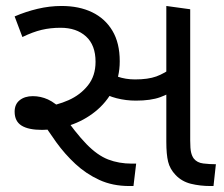

<svg xmlns="http://www.w3.org/2000/svg" viewBox="-20 -623 751 643"><path d="M413 0Q357 0 312.5 -20.5Q268 -41 232.5 -74Q197 -107 168.5 -146.5Q140 -186 116 -225L127 -265Q170 -270 209.5 -287.5Q249 -305 274.5 -337Q300 -369 300 -416Q300 -472 268 -501Q236 -530 183 -530Q149 -530 119.5 -523Q90 -516 55 -499L29 -568Q66 -584 106 -593.5Q146 -603 186 -603Q245 -603 288.5 -582Q332 -561 356.5 -520Q381 -479 381 -418Q381 -364 358.5 -321.5Q336 -279 298.5 -249Q261 -219 214.5 -203.5Q168 -188 121 -188Q75 -188 52 -202.5Q29 -217 29 -249Q29 -274 46 -287.5Q63 -301 90 -301Q116 -301 140.5 -290Q165 -279 199 -246H186Q233 -178 269.5 -140.5Q306 -103 342 -89Q378 -75 422 -75H436L427 0ZM435 -286Q402 -286 370.5 -294Q339 -302 316 -318L325 -389Q346 -376 373.5 -366.5Q401 -357 432 -357Q476 -357 503.5 -367Q531 -377 562 -400L577 -329Q548 -309 516.5 -297.5Q485 -286 435 -286ZM685 0Q650 0 619.5 -7.5Q589 -15 568 -37Q549 -57 543 -81.5Q537 -106 537 -148V-603L617 -592V-152Q617 -125 620 -112.5Q623 -100 629 -92Q640 -78 661 -75.5Q682 -73 703 -73L695 0Z"/></svg>

Font: hexguzrati15
Style: Regular
Weight: 400
Designer: Jelle Bosma - Monotype Design Team
Foundry: Monotype Imaging Inc.
Version: Version 2.006